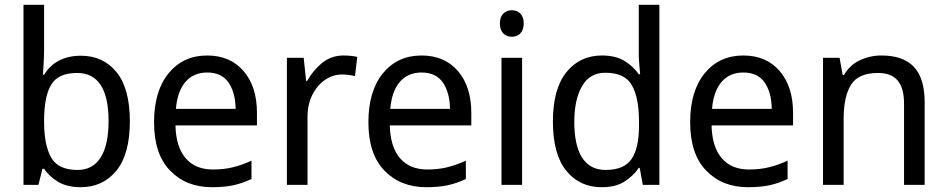

<svg xmlns="http://www.w3.org/2000/svg" viewBox="-20 -780 3997 810"><path d="M79.1 -759.8V0H142.1L159.2 -67.9H166C180.2 -46.9 199.7 -28.3 224.6 -13.2C249.5 2 281.7 9.8 320.8 9.8C382.8 9.8 433.1 -13.7 471.2 -60.1C508.8 -106.4 527.8 -175.8 527.8 -268.1C527.8 -359.9 509.3 -429.2 471.7 -475.6C434.1 -522 383.8 -544.9 320.8 -544.9C242.7 -544.9 193.8 -510.3 166 -464.8H161.1C162.6 -487.8 166 -529.8 166 -575.2V-759.8ZM305.2 -472.2C393.6 -472.2 438 -404.3 438 -269C438 -135.7 393.6 -63 307.1 -63C252.4 -63 215.3 -80.6 195.8 -115.7C175.8 -150.4 166 -201.2 166 -267.1V-271C166 -339.8 176.3 -390.6 196.3 -423.3C216.3 -456.1 252.4 -472.2 305.2 -472.2Z M854 -545.9C786.6 -545.9 732.4 -521 691.4 -471.2C650.4 -420.9 629.9 -352.1 629.9 -264.2C629.9 -174.8 652.3 -106.4 697.8 -60.1C742.7 -13.7 801.3 9.8 874 9.8C909.7 9.8 939.9 6.8 964.8 1.5C989.7 -3.9 1015.1 -12.7 1041 -24.9V-102.1C1014.2 -89.8 988.8 -81.1 963.9 -74.7C939 -68.4 910.2 -64.9 877.9 -64.9C779.8 -64.9 722.7 -129.9 720.2 -251H1064V-304.2C1064 -377.4 1045.4 -436 1007.8 -480C970.2 -523.9 918.9 -545.9 854 -545.9ZM854 -474.1C894.5 -474.1 924.8 -460 944.3 -431.6C963.4 -403.3 973.6 -366.2 974.1 -320.8H722.2C730 -417 775.4 -474.1 854 -474.1Z M1429.2 -545.9C1394.5 -545.9 1364.3 -535.2 1338.4 -514.2C1312.5 -492.7 1291.5 -467.3 1275.4 -438H1271.5L1261.2 -536.1H1190.4V0H1277.3V-286.1C1277.3 -321.8 1284.2 -353.5 1297.9 -380.4C1325.2 -434.6 1372.6 -465.8 1423.3 -465.8C1440.9 -465.8 1461.4 -462.9 1477.5 -459L1487.3 -540C1471.2 -543.9 1448.2 -545.9 1429.2 -545.9Z M1758.3 -545.9C1690.9 -545.9 1636.7 -521 1595.7 -471.2C1554.7 -420.9 1534.2 -352.1 1534.2 -264.2C1534.2 -174.8 1556.6 -106.4 1602.1 -60.1C1647 -13.7 1705.6 9.8 1778.3 9.8C1814 9.8 1844.2 6.8 1869.1 1.5C1894 -3.9 1919.4 -12.7 1945.3 -24.9V-102.1C1918.5 -89.8 1893.1 -81.1 1868.2 -74.7C1843.3 -68.4 1814.5 -64.9 1782.2 -64.9C1684.1 -64.9 1627 -129.9 1624.5 -251H1968.3V-304.2C1968.3 -377.4 1949.7 -436 1912.1 -480C1874.5 -523.9 1823.2 -545.9 1758.3 -545.9ZM1758.3 -474.1C1798.8 -474.1 1829.1 -460 1848.6 -431.6C1867.7 -403.3 1877.9 -366.2 1878.4 -320.8H1626.5C1634.3 -417 1679.7 -474.1 1758.3 -474.1Z M2095.7 -536.1V0H2182.6V-536.1ZM2139.6 -736.8C2111.8 -736.8 2088.9 -719.7 2088.9 -681.2C2088.9 -642.1 2111.8 -625 2139.6 -625C2166.5 -625 2189.5 -642.1 2189.5 -681.2C2189.5 -719.7 2166.5 -736.8 2139.6 -736.8Z M2518.6 9.8C2558.1 9.8 2589.8 2 2614.7 -14.2C2639.6 -30.3 2659.7 -49.3 2674.8 -71.8H2678.7L2691.9 0H2761.7V-759.8H2674.8V-545.9C2674.8 -535.6 2675.8 -522.5 2677.2 -505.4C2678.7 -488.3 2680.2 -475.6 2680.7 -466.8H2674.8C2659.7 -488.8 2639.6 -507.8 2614.7 -522.9C2589.8 -538.1 2558.1 -545.9 2519.5 -545.9C2457.5 -545.9 2407.7 -522.5 2369.6 -475.6C2331.5 -428.2 2312.5 -358.9 2312.5 -267.1C2312.5 -174.8 2331.5 -106 2369.1 -59.6C2406.7 -13.2 2456.5 9.8 2518.6 9.8ZM2534.7 -63C2445.3 -63 2402.8 -136.7 2402.8 -265.1C2402.8 -328.1 2413.6 -378.9 2435.5 -416.5C2457 -454.1 2489.7 -473.1 2533.7 -473.1C2588.4 -473.1 2626 -455.6 2646 -419.9C2666 -384.3 2675.8 -333 2675.8 -266.1V-250C2675.8 -187 2665.5 -140.1 2644.5 -109.4C2623.5 -78.6 2586.9 -63 2534.7 -63Z M3115.7 -545.9C3048.3 -545.9 2994.1 -521 2953.1 -471.2C2912.1 -420.9 2891.6 -352.1 2891.6 -264.2C2891.6 -174.8 2914.1 -106.4 2959.5 -60.1C3004.4 -13.7 3063 9.8 3135.7 9.8C3171.4 9.8 3201.7 6.8 3226.6 1.5C3251.5 -3.9 3276.9 -12.7 3302.7 -24.9V-102.1C3275.9 -89.8 3250.5 -81.1 3225.6 -74.7C3200.7 -68.4 3171.9 -64.9 3139.6 -64.9C3041.5 -64.9 2984.4 -129.9 2981.9 -251H3325.7V-304.2C3325.7 -377.4 3307.1 -436 3269.5 -480C3231.9 -523.9 3180.7 -545.9 3115.7 -545.9ZM3115.7 -474.1C3156.2 -474.1 3186.5 -460 3206.1 -431.6C3225.1 -403.3 3235.4 -366.2 3235.8 -320.8H2983.9C2991.7 -417 3037.1 -474.1 3115.7 -474.1Z M3698.2 -545.9C3666 -545.9 3635.7 -539.1 3606.9 -525.4C3578.1 -511.7 3556.2 -490.7 3540 -462.9H3535.2L3522 -536.1H3452.1V0H3539.1V-277.8C3539.1 -340.8 3549.3 -388.7 3570.3 -422.4C3590.8 -455.6 3628.9 -472.2 3684.1 -472.2C3758.8 -472.2 3793.9 -430.2 3793.9 -342.8V0H3880.9V-349.1C3880.9 -486.3 3817.9 -545.9 3698.2 -545.9Z"/></svg>

Font: Avrile Sans
Style: Regular
Weight: 400
Designer: Monotype Design Team, Google (font), Stefan Peev (BGR Cyrillic), Cristiano Sobral (main changes)
Foundry: The Avrile Sans Project Authors
Version: Version 3.110